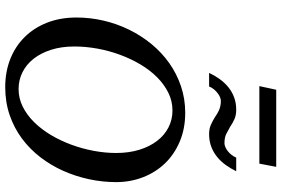

<svg xmlns="http://www.w3.org/2000/svg" viewBox="-194 -888 1099 750"><g transform="rotate(90 355.0 -512.5)"><path d="M577.1 -417Q577.1 -466.8 564.7 -507.3Q552.2 -547.9 530 -576.9Q507.8 -606 477.3 -621.6Q446.8 -637.2 411.1 -637.2Q374.5 -637.2 341.8 -621.1Q309.1 -605 281.2 -577.1Q253.4 -549.3 231.2 -512Q209 -474.6 193.4 -432.1Q177.7 -389.6 169.4 -344Q161.1 -298.3 161.1 -253.9Q161.1 -203.1 174.1 -162.8Q187 -122.6 209.2 -94.5Q231.4 -66.4 261.7 -51.3Q292 -36.1 327.1 -36.1Q363.8 -36.1 396.5 -52.5Q429.2 -68.8 457 -97.2Q484.9 -125.5 507.1 -162.8Q529.3 -200.2 544.9 -242.7Q560.5 -285.2 568.8 -329.8Q577.1 -374.5 577.1 -417ZM690.9 -417Q690.9 -364.3 679.7 -311.8Q668.5 -259.3 647 -210.9Q625.5 -162.6 593.8 -121.3Q562 -80.1 520.8 -49.3Q479.5 -18.6 429 -1.2Q378.4 16.1 319.8 16.1Q259.8 16.1 210 -3.7Q160.2 -23.4 124 -60.1Q87.9 -96.7 67.9 -147.9Q47.9 -199.2 47.9 -262.2Q47.9 -315.9 60.1 -368.2Q72.3 -420.4 95.5 -467.8Q118.7 -515.1 151.6 -555.2Q184.6 -595.2 225.8 -624.5Q267.1 -653.8 316.2 -670.4Q365.2 -687 419.9 -687Q481.9 -687 532.2 -665.8Q582.5 -644.5 617.7 -607.9Q652.8 -571.3 671.9 -522Q690.9 -472.7 690.9 -417ZM648.4 -886.2Q637.7 -864.3 623.8 -845Q609.9 -825.7 592 -811.3Q574.2 -796.9 552.2 -788.6Q530.3 -780.3 503.4 -780.3Q482.9 -780.3 467.8 -786.9Q452.6 -793.5 437 -803.2Q430.7 -807.6 424.3 -811.5Q418 -815.4 410.4 -818.8Q402.8 -822.3 393.8 -824.2Q384.8 -826.2 373 -826.2Q366.7 -826.2 358.6 -822.8Q350.6 -819.3 342.8 -813.2Q335 -807.1 328.1 -798.8Q321.3 -790.5 317.4 -780.3H264.2Q274.4 -802.2 288.3 -821.5Q302.2 -840.8 319.8 -855.2Q337.4 -869.6 359.4 -877.9Q381.3 -886.2 408.2 -886.2Q428.7 -886.2 444.1 -879.6Q459.5 -873 475.1 -862.3Q487.8 -855 502 -847.7Q516.1 -840.3 539.1 -840.3Q545.9 -840.3 554 -843.8Q562 -847.2 569.8 -853.3Q577.6 -859.4 584.2 -867.7Q590.8 -876 595.2 -886.2ZM618.7 -976.6H315.9L330.1 -1042.5H631.3Z"/></g></svg>

Font: Charis SIL Afr
Style: Italic
Weight: 400
Italic angle: -11°
Foundry: SIL International
Version: Version 5.000